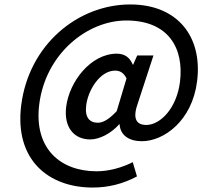

<svg xmlns="http://www.w3.org/2000/svg" viewBox="-20 -678 915 862"><path d="M75 -204C45 40 198 164 396 164C466 164 531 148 595 114L576 50C529 74 470 91 414 91C251 91 132 -11 156 -208C184 -437 372 -586 547 -586C736 -586 807 -462 788 -310C773 -191 699 -117 637 -117C588 -117 575 -150 600 -218L669 -429H596L578 -388H576C562 -422 538 -437 504 -437C388 -437 291 -312 277 -198C266 -107 312 -52 385 -52C428 -52 480 -80 515 -120H517C520 -70 560 -44 617 -44C715 -44 843 -135 865 -314C890 -517 774 -658 565 -658C330 -658 109 -478 75 -204ZM367 -205C375 -272 428 -361 497 -361C520 -361 536 -350 548 -326L504 -179C469 -142 443 -127 419 -127C382 -127 360 -151 367 -205Z"/></svg>

Font: Falling Sky
Style: Obl
Weight: 400
Designer: Paul D. Hunt
Foundry: Adobe Systems Incorporated
Version: Version 1.02